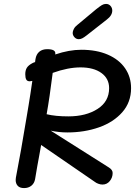

<svg xmlns="http://www.w3.org/2000/svg" viewBox="-20 -954 698 980"><path d="M324 -278Q281 -278 239 -287L536 -99Q555 -87 555 -71Q555 -48 540.5 -30Q526 -12 503 -12Q493 -12 482 -16Q471 -20 465 -25L190 -214L179 -153Q175 -132 170 -104Q165 -76 159 -39Q155 -18 140 -6Q125 6 103 6Q81 6 70.5 -5.5Q60 -17 60 -35Q60 -43 61 -47Q86 -175 117 -363L126 -417Q130 -443 135 -473.5Q140 -504 145 -541H144Q134 -539 132 -539Q119 -539 114 -548Q109 -557 109 -575Q109 -595 117 -608Q125 -621 146 -632Q149 -634 152.5 -635Q156 -636 159 -637L161 -652Q165 -677 180.5 -690Q196 -703 221 -703Q267 -703 262 -677V-676Q333 -700 395 -700Q473 -700 530.5 -675Q588 -650 618.5 -605.5Q649 -561 649 -504Q649 -432 604 -381Q559 -330 485 -304Q411 -278 324 -278ZM249 -582Q233 -454 218 -371Q263 -360 329 -360Q419 -360 478 -398Q537 -436 537 -504Q537 -553 497.5 -581.5Q458 -610 391 -610Q327 -610 249 -582ZM351 -786Q351 -795 357 -806.5Q363 -818 375 -827L471 -907Q490 -922 500 -928Q510 -934 521 -934Q535 -934 544 -924Q553 -914 553 -900Q553 -875 525 -854L423 -774Q409 -763 400 -758.5Q391 -754 382 -754Q369 -754 360 -764Q351 -774 351 -786Z"/></svg>

Font: Mali Medium
Style: Italic
Weight: 500
Italic angle: -10°
Version: Version 1.000; ttfautohint (v1.6)